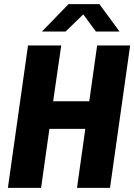

<svg xmlns="http://www.w3.org/2000/svg" viewBox="-20 -905 647 925"><path d="M18 0 115 -686H275L236 -417H410L448 -686H607L510 0H351L391 -284H218L178 0ZM182 -753 310 -885H459L556 -753H442L367 -855H401L296 -753Z"/></svg>

Font: Chivo Mono
Style: Bold Italic
Weight: 700
Italic angle: -8.05°
Monospace: yes
Version: Version 1.008